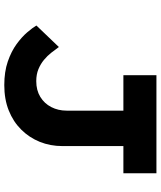

<svg xmlns="http://www.w3.org/2000/svg" viewBox="53 -793 750 896"><g transform="rotate(90 428.0 -345.0)"><path d="M377.2 10Q314.6 10 267 -6.4Q219.4 -22.9 186 -47.3Q152.5 -71.7 130.9 -97Q109.2 -122.3 99.1 -139.9L199.4 -244.7Q211.5 -227.9 225.9 -209.5Q240.3 -191.1 259.4 -175.2Q278.4 -159.4 302.8 -149.3Q327.2 -139.2 358.8 -139.2Q401.3 -139.2 432.2 -158.1Q463.1 -176.9 479.7 -209.3Q496.3 -241.7 496.3 -280.8V-545.8H330.8V-700H788.7V-545.8H661.7V-261Q661.7 -204.6 641.9 -155.5Q622 -106.4 584.9 -69.1Q547.9 -31.7 495.7 -10.9Q443.4 10 377.2 10Z"/></g></svg>

Font: Lexend Tera
Style: Regular
Weight: 400
Designer: Bonnie Shaver-Troup, Thomas Jockin
Foundry: Lexend
Version: Version 1.007